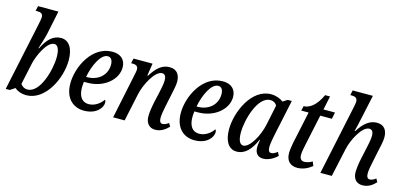

<svg xmlns="http://www.w3.org/2000/svg" viewBox="-67 -1205 3482 1659"><g transform="rotate(15 1674.0 -375.0)"><path d="M208 10C378 10 486 -212 486 -377C486 -487 441 -546 374 -546C302 -546 253 -496 211 -410H206C215 -439 238 -509 246 -544L291 -760H109L99 -716H113C143 -716 165 -709 165 -676C165 -664 161 -647 155 -614L24 3H60L104 -26C124 -7 163 10 208 10ZM205 -40C179 -40 157 -54 144 -74L186 -269C197 -323 260 -481 331 -481C357 -481 379 -452 379 -377C379 -261 318 -40 205 -40Z M724 10C835 10 885 -58 885 -104C885 -115 882 -125 876 -128C852 -92 805 -55 749 -55C689 -55 657 -101 657 -180C657 -196 659 -216 661 -231H693C840 -231 952 -328 952 -436C952 -505 908 -546 833 -546C652 -546 551 -337 551 -188C551 -55 628 10 724 10ZM678 -277H668C687 -380 741 -498 804 -498C832 -498 849 -475 849 -434C849 -340 775 -277 678 -277Z M1361 10C1415 10 1454 -21 1481 -49L1464 -78C1444 -63 1427 -55 1409 -55C1391 -55 1381 -72 1381 -100C1381 -127 1387 -166 1396 -207L1420 -321C1427 -358 1439 -404 1439 -439C1439 -496 1415 -545 1345 -545C1279 -545 1231 -504 1182 -425H1176L1193 -536H1023L1013 -492H1023C1054 -492 1076 -485 1076 -452C1076 -442 1073 -421 1068 -402L984 0H1087L1140 -248C1157 -332 1230 -478 1295 -478C1326 -478 1332 -448 1332 -423C1332 -388 1318 -329 1312 -301L1294 -223C1281 -159 1276 -121 1276 -89C1275 -32 1305 10 1361 10Z M1712 10C1823 10 1873 -58 1873 -104C1873 -115 1870 -125 1864 -128C1840 -92 1793 -55 1737 -55C1677 -55 1645 -101 1645 -180C1645 -196 1647 -216 1649 -231H1681C1828 -231 1940 -328 1940 -436C1940 -505 1896 -546 1821 -546C1640 -546 1539 -337 1539 -188C1539 -55 1616 10 1712 10ZM1666 -277H1656C1675 -380 1729 -498 1792 -498C1820 -498 1837 -475 1837 -434C1837 -340 1763 -277 1666 -277Z M2090 10C2165 10 2215 -46 2257 -140H2261C2257 -116 2253 -98 2253 -71C2253 -20 2281 10 2326 10C2380 10 2426 -23 2453 -48L2437 -80C2417 -65 2400 -55 2382 -55C2364 -55 2354 -71 2354 -102C2354 -130 2366 -194 2371 -216L2439 -536H2403L2361 -510C2338 -530 2296 -546 2252 -546C2080 -546 1978 -318 1978 -158C1978 -63 2014 10 2090 10ZM2133 -55C2105 -55 2084 -85 2084 -158C2084 -278 2148 -496 2259 -496C2284 -496 2307 -484 2318 -461L2282 -288C2259 -174 2188 -55 2133 -55Z M2632 10C2685 10 2727 -12 2764 -41L2749 -78C2729 -66 2702 -56 2678 -56C2652 -56 2636 -72 2636 -107C2636 -128 2641 -160 2649 -195L2709 -477H2813L2825 -536H2722L2748 -659H2704C2657 -556 2598 -519 2549 -519L2539 -477H2605L2544 -191C2539 -164 2532 -124 2532 -95C2532 -27 2570 10 2632 10Z M3215 10C3268 10 3306 -18 3334 -49L3318 -78C3298 -63 3281 -55 3263 -55C3245 -55 3234 -72 3234 -100C3234 -128 3241 -167 3250 -207L3274 -323C3282 -359 3293 -404 3293 -439C3293 -496 3269 -545 3199 -545C3136 -545 3084 -504 3035 -426H3030C3037 -453 3050 -506 3062 -564L3104 -760H2923L2914 -716H2925C2956 -716 2978 -708 2978 -675C2978 -665 2975 -646 2969 -618L2838 0H2940L2996 -257C3013 -337 3083 -478 3149 -478C3180 -478 3186 -448 3186 -424C3186 -388 3172 -329 3166 -301L3147 -214C3135 -159 3130 -113 3130 -85C3130 -29 3159 10 3215 10Z"/></g></svg>

Font: Noto Serif Condensed Medium
Style: Italic
Weight: 500
Width: 3
Italic angle: -12°
Designer: Monotype Design Team
Foundry: Monotype Imaging Inc.
Version: Version 2.013